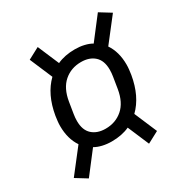

<svg xmlns="http://www.w3.org/2000/svg" viewBox="-153 -798 863 898"><g transform="rotate(-30 278.5 -349.0)"><path d="M252 -119Q226 -119 202.5 -124.5Q179 -130 162 -140L72 -23L12 -60L110 -186Q78 -233 78 -302Q78 -315 79.5 -328Q81 -341 83 -355Q101 -461 162 -520L110 -642L172 -675L221 -560Q262 -579 317 -579Q343 -579 366.5 -573.5Q390 -568 407 -558L497 -675L557 -638L459 -512Q491 -465 491 -396Q491 -383 489.5 -370Q488 -357 486 -343Q468 -237 407 -178L459 -56L397 -23L348 -138Q307 -119 252 -119ZM257 -185Q311 -185 349 -218Q387 -251 398 -317L408 -379Q411 -397 411 -415Q411 -464 384 -488.5Q357 -513 312 -513Q258 -513 220 -480Q182 -447 171 -381L161 -319Q158 -301 158 -283Q158 -234 185 -209.5Q212 -185 257 -185Z"/></g></svg>

Font: IBM Plex Sans Condensed
Style: Italic
Weight: 400
Width: 3
Italic angle: -11°
Designer: Mike Abbink, Paul van der Laan, Pieter van Rosmalen
Foundry: Bold Monday
Version: Version 1.3